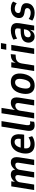

<svg xmlns="http://www.w3.org/2000/svg" viewBox="1668 -2426 767 4144"><g transform="rotate(-90 2052.0 -353.5)"><path d="M23 0 102 -494H212L197 -402H193Q216 -447 260 -475.5Q304 -504 353 -504Q406 -504 433.5 -479Q461 -454 463 -406L459 -404Q483 -448 526.5 -476Q570 -504 621 -504Q666 -504 692.5 -483.5Q719 -463 728 -424Q737 -385 729 -329L677 0H560L609 -317Q616 -353 612 -372Q608 -391 596 -399Q584 -407 564 -407Q537 -407 515 -394.5Q493 -382 477.5 -360.5Q462 -339 458 -308L409 0H292L342 -317Q349 -353 344 -372Q339 -391 326.5 -399Q314 -407 296 -407Q277 -407 259.5 -399.5Q242 -392 227.5 -379Q213 -366 203.5 -348.5Q194 -331 190 -309L141 0Z M1013 10Q931 10 882.5 -22.5Q834 -55 818 -117.5Q802 -180 819 -268Q836 -347 871 -398.5Q906 -450 956 -477Q1006 -504 1066 -504Q1127 -504 1165.5 -477.5Q1204 -451 1219 -397.5Q1234 -344 1224 -262L1217 -216H909L920 -291H1142L1124 -273Q1134 -330 1129 -362Q1124 -394 1106.5 -408.5Q1089 -423 1061 -423Q1031 -423 1005 -405.5Q979 -388 960.5 -352.5Q942 -317 932 -261L927 -231Q917 -178 924.5 -144.5Q932 -111 957.5 -95Q983 -79 1025 -79Q1057 -79 1092.5 -90Q1128 -101 1160 -122L1186 -44Q1145 -14 1100 -2Q1055 10 1013 10Z M1422 10Q1347 10 1319 -32Q1291 -74 1304 -159L1392 -705H1511L1424 -165Q1422 -143 1423 -125Q1424 -107 1434.5 -96Q1445 -85 1467 -85Q1478 -85 1489.5 -87.5Q1501 -90 1506 -91L1496 -1Q1476 4 1458.5 7Q1441 10 1422 10Z M1568 0 1680 -705H1796L1748 -404H1744Q1769 -451 1812 -477.5Q1855 -504 1907 -504Q1954 -504 1981 -484Q2008 -464 2017.5 -425.5Q2027 -387 2018 -329L1966 0H1848L1898 -317Q1904 -352 1898.5 -371Q1893 -390 1879.5 -398.5Q1866 -407 1845 -407Q1820 -407 1796.5 -394.5Q1773 -382 1757 -360Q1741 -338 1736 -308L1687 0Z M2280 10Q2208 10 2163.5 -22.5Q2119 -55 2104 -118.5Q2089 -182 2107 -271Q2119 -331 2142 -375Q2165 -419 2196.5 -447.5Q2228 -476 2268 -490Q2308 -504 2356 -504Q2428 -504 2472.5 -471Q2517 -438 2531.5 -375.5Q2546 -313 2529 -223Q2516 -163 2493 -119.5Q2470 -76 2439 -47Q2408 -18 2368 -4Q2328 10 2280 10ZM2289 -81Q2318 -81 2341 -95.5Q2364 -110 2382.5 -143.5Q2401 -177 2413 -235Q2432 -329 2413 -370.5Q2394 -412 2346 -412Q2319 -412 2295 -398Q2271 -384 2252.5 -350.5Q2234 -317 2222 -260Q2204 -166 2222.5 -123.5Q2241 -81 2289 -81Z M2592 0 2671 -494H2781L2764 -381H2759Q2782 -437 2820.5 -467.5Q2859 -498 2916 -502L2956 -506L2946 -401L2874 -395Q2845 -392 2820 -377.5Q2795 -363 2778.5 -335.5Q2762 -308 2755 -269L2712 0Z M3051 -602 3070 -717H3195L3176 -602ZM2959 0 3038 -494H3156L3078 0Z M3334 10Q3288 10 3256.5 -13Q3225 -36 3211.5 -73.5Q3198 -111 3207 -153Q3217 -202 3248.5 -232.5Q3280 -263 3335.5 -278Q3391 -293 3475 -293H3520L3510 -221H3476Q3425 -221 3392.5 -215Q3360 -209 3343.5 -193.5Q3327 -178 3321 -149Q3314 -117 3329.5 -96Q3345 -75 3379 -75Q3403 -75 3425.5 -88.5Q3448 -102 3466 -128Q3484 -154 3489 -192L3510 -330Q3518 -376 3502 -395Q3486 -414 3444 -414Q3412 -414 3373 -404Q3334 -394 3291 -368L3270 -448Q3303 -468 3336.5 -480Q3370 -492 3404.5 -498Q3439 -504 3471 -504Q3530 -504 3567 -485Q3604 -466 3618.5 -425.5Q3633 -385 3623 -319L3572 0H3467L3483 -102H3486Q3471 -67 3448.5 -41.5Q3426 -16 3397.5 -3Q3369 10 3334 10Z M3849 10Q3795 10 3751 -4.5Q3707 -19 3680 -41L3716 -118Q3736 -103 3758.5 -93.5Q3781 -84 3805 -79.5Q3829 -75 3851 -75Q3890 -75 3916 -91Q3942 -107 3949 -135Q3954 -163 3941.5 -179Q3929 -195 3900 -201L3838 -212Q3776 -224 3751.5 -261Q3727 -298 3739 -364Q3749 -408 3777.5 -439Q3806 -470 3849 -487Q3892 -504 3944 -504Q3975 -504 4003 -498Q4031 -492 4053.5 -481Q4076 -470 4091 -453L4052 -375Q4033 -397 4000 -408Q3967 -419 3937 -419Q3900 -419 3875 -403Q3850 -387 3844 -357Q3839 -332 3850 -315Q3861 -298 3891 -293L3950 -282Q4015 -268 4040 -231Q4065 -194 4052 -127Q4043 -85 4015 -54Q3987 -23 3944 -6.5Q3901 10 3849 10Z"/></g></svg>

Font: Nunito Sans 10pt Condensed
Style: Bold Italic
Weight: 700
Width: 3
Italic angle: -9°
Designer: Vernon Adams
Foundry: Vernon Adams
Version: Version 3.101;gftools[0.9.27]